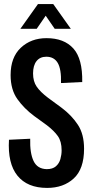

<svg xmlns="http://www.w3.org/2000/svg" viewBox="-20 -909 456 941"><path d="M211 12Q114 12 65.5 -48Q17 -108 24 -224L128 -229Q126 -159 144.5 -120Q163 -81 209 -80Q238 -80 254 -94Q270 -108 276 -129.5Q282 -151 282 -172Q282 -216 263.5 -242Q245 -268 210 -295L148 -340Q98 -377 65 -423.5Q32 -470 32 -541Q32 -628 82 -675Q132 -722 208 -722Q294 -722 339.5 -671.5Q385 -621 383 -507L279 -502Q281 -570 263 -600.5Q245 -631 207 -631Q176 -631 159 -609.5Q142 -588 142 -549Q142 -510 160 -484Q178 -458 215 -430L283 -380Q332 -343 362 -297Q392 -251 392 -180Q392 -81 341.5 -34.5Q291 12 211 12ZM80 -768 166 -889H241L327 -768H248L204 -832L160 -768Z"/></svg>

Font: Special Gothic Condensed One
Style: Regular
Weight: 400
Designer: Alistair McCready
Foundry: Monolith
Version: Version 1.010; ttfautohint (v1.8.4.7-5d5b)